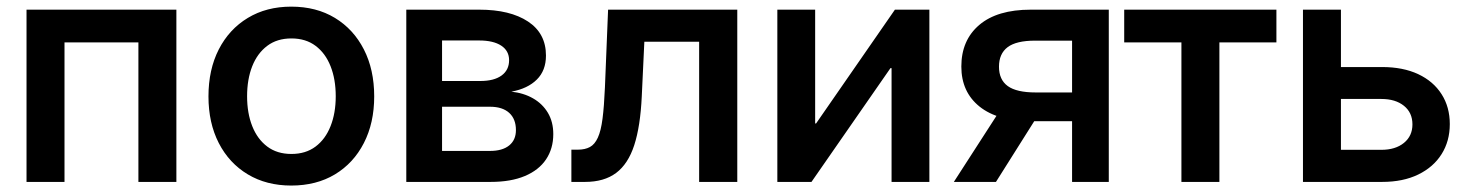

<svg xmlns="http://www.w3.org/2000/svg" viewBox="-20 -559 4512 590"><path d="M522 -529.3V0H405.3V-428.7H178.2V0H61.5V-529.3Z M875 11.2Q798.8 11.2 741.5 -23.2Q684.1 -57.6 652.3 -119.4Q620.6 -181.2 620.6 -262.7Q620.6 -345.2 652.3 -407.2Q684.1 -469.2 741.5 -503.9Q798.8 -538.6 875 -538.6Q952.1 -538.6 1009.3 -503.9Q1066.4 -469.2 1098.1 -407.2Q1129.9 -345.2 1129.9 -262.7Q1129.9 -181.2 1098.1 -119.4Q1066.4 -57.6 1009.3 -23.2Q952.1 11.2 875 11.2ZM875.5 -85.9Q919.4 -85.9 949.7 -108.6Q980 -131.3 995.8 -171.4Q1011.7 -211.4 1011.7 -263.2Q1011.7 -315.4 995.8 -355.5Q980 -395.5 949.7 -418.2Q919.4 -440.9 875.5 -440.9Q831.5 -440.9 801.3 -418.2Q771 -395.5 755.1 -355.5Q739.3 -315.4 739.3 -263.2Q739.3 -211.4 755.1 -171.4Q771 -131.3 801.3 -108.6Q831.5 -85.9 875.5 -85.9Z M1228.5 0V-529.3H1452.6Q1547.4 -529.3 1602.5 -492.9Q1657.7 -456.5 1657.7 -388.2Q1657.7 -342.3 1629.6 -314.5Q1601.6 -286.6 1551.3 -277.3Q1588.9 -273.4 1617.9 -256.8Q1647 -240.2 1663.6 -212.4Q1680.2 -184.6 1680.2 -147Q1680.2 -102.5 1658 -69.3Q1635.7 -36.1 1592.8 -18.1Q1549.8 0 1487.8 0ZM1338.4 -95.2H1485.8Q1523.9 -95.2 1544.7 -112.1Q1565.4 -128.9 1565.4 -159.2Q1565.4 -193.4 1544.7 -212.2Q1523.9 -231 1485.8 -231H1338.4ZM1338.4 -310.1H1456.1Q1498 -310.1 1521.2 -326.9Q1544.4 -343.8 1544.4 -374Q1544.4 -402.8 1520.3 -418.7Q1496.1 -434.6 1452.6 -434.6H1338.4Z M1735.8 0V-99.1H1755.9Q1777.8 -99.1 1792.7 -107.2Q1807.6 -115.2 1817.1 -136Q1826.7 -156.7 1831.5 -194.3Q1836.4 -231.9 1838.9 -290.5L1848.6 -529.3H2245.6V0H2128.4V-430.7H1960L1952.1 -262.7Q1947.8 -170.9 1929 -113Q1910.2 -55.2 1873.3 -27.6Q1836.4 0 1777.8 0Z M2835.9 0H2719.7V-349.6H2716.3L2473.6 0H2368.7V-529.3H2484.9V-179.7H2487.8L2730 -529.3H2835.9Z M3387.2 0H3274.4V-434.1H3160.6Q3103 -434.1 3076.4 -414.1Q3049.8 -394 3049.8 -354Q3049.8 -314 3076.9 -294.4Q3104 -274.9 3162.6 -274.9H3322.3V-186.5H3150.9Q3046.4 -186.5 2990.2 -231.4Q2934.1 -276.4 2934.1 -354.5Q2934.1 -435.5 2989.3 -482.4Q3044.4 -529.3 3147.5 -529.3H3387.2ZM3040.5 0H2911.1L3064.5 -237.8H3190.4Z M3610.4 0V-428.7H3434.6V-529.3H3902.3V-428.7H3727.1V0Z M4068.4 -353H4227.1Q4291.5 -353 4338.1 -331.1Q4384.8 -309.1 4409.9 -269.5Q4435.1 -230 4435.1 -177.7Q4435.1 -125.5 4409.9 -85.4Q4384.8 -45.4 4338.1 -22.7Q4291.5 0 4227.1 0H3983.9V-529.3H4100.6V-98.6H4224.6Q4268.1 -98.6 4294.2 -119.9Q4320.3 -141.1 4320.3 -176.8Q4320.3 -212.9 4294.2 -233.9Q4268.1 -254.9 4224.6 -254.9H4068.4Z"/></svg>

Font: Inter Cardless Tabular Medium
Style: Regular
Weight: 500
Designer: Rasmus Andersson
Foundry: rsms
Version: Version 4.000;git-4fc901f